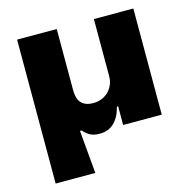

<svg xmlns="http://www.w3.org/2000/svg" viewBox="-102 -605 871 884"><g transform="rotate(-15 333.5 -163.0)"><path d="M56 180V-506H245V-215Q245 -187 253 -169Q261 -151 278 -142Q295 -133 319 -133Q350 -133 373 -146.5Q396 -160 409 -183Q422 -206 422 -233V-506H610V0H426V-89H420Q408 -41 381 -15Q354 11 312 11Q285 11 267 1.5Q249 -8 235 -25H227L245 180Z"/></g></svg>

Font: Nunito Sans 7pt SemiExpanded Black
Style: Regular
Weight: 900
Width: 6
Designer: Vernon Adams
Foundry: Vernon Adams
Version: Version 3.101;gftools[0.9.27]